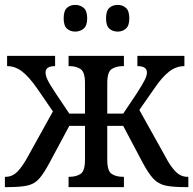

<svg xmlns="http://www.w3.org/2000/svg" viewBox="-20 -764 789 784"><path d="M0 0V-42H3Q31 -42 52 -64Q73 -86 94 -125L196 -309L133 -401Q99 -450 70.5 -472Q42 -494 9 -494V-536H205V-494Q166 -494 166 -468Q166 -456 174 -438.5Q182 -421 206 -385L263 -300H327V-425Q327 -470 309 -482Q291 -494 263 -494H260V-536H486V-494H482Q454 -494 436 -482Q418 -470 418 -425V-300H483L540 -385Q563 -421 571.5 -438.5Q580 -456 580 -468Q580 -494 541 -494V-536H733V-494Q700 -494 671 -472Q642 -450 609 -401L549 -315L655 -125Q675 -86 696.5 -64Q718 -42 745 -42H749V0H735Q684 0 655 -6.5Q626 -13 606 -34.5Q586 -56 563 -99L483 -250H418V-111Q418 -65 436.5 -53.5Q455 -42 482 -42H486V0H260V-42H263Q290 -42 308.5 -53.5Q327 -65 327 -111V-250H263L182 -99Q159 -56 140 -34.5Q121 -13 92.5 -6.5Q64 0 13 0ZM461 -635Q440 -635 426.5 -647Q413 -659 413 -689Q413 -720 426.5 -732Q440 -744 461 -744Q480 -744 494 -732Q508 -720 508 -689Q508 -659 494 -647Q480 -635 461 -635ZM287 -635Q267 -635 253.5 -647Q240 -659 240 -689Q240 -720 253.5 -732Q267 -744 287 -744Q307 -744 321.5 -732Q336 -720 336 -689Q336 -659 321.5 -647Q307 -635 287 -635Z"/></svg>

Font: Noto Serif SemiCondensed
Style: Regular
Weight: 400
Width: 4
Designer: Monotype Design Team
Foundry: Monotype Imaging Inc.
Version: Version 2.013